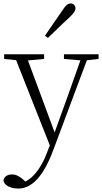

<svg xmlns="http://www.w3.org/2000/svg" viewBox="-32 -823 592 1114"><path d="M73 271C152 271 219 203 277 48L485 -508H447L362 -268L272 -19L269 -11L241 62C205 159 149 228 83 242L103 259L133 246L105 221C83 201 61 189 39 189C14 189 -8 200 -12 223C-8 254 32 271 73 271ZM266 43 295 -30 289 -44 117 -508H48ZM-8 -481 90 -471H114L224 -481V-508H-8ZM339 -481 445 -472H459L540 -481V-508H339ZM229 -616 246 -603C290 -645 332 -687 371 -722C397 -747 406 -761 406 -775C406 -793 392 -803 378 -803C362 -803 350 -793 331 -764C300 -718 264 -668 229 -616Z"/></svg>

Font: Source Han Serif CN VF
Style: Regular
Weight: 250
Designer: Ryoko NISHIZUKA 西塚涼子 (kana & ideographs); Frank Grießhammer (Latin, Greek & Cyrillic); Wenlong ZHANG 张文龙 (bopomofo); San
Foundry: Adobe
Version: Version 2.002;hotconv 1.1.0;makeotfexe 2.6.0